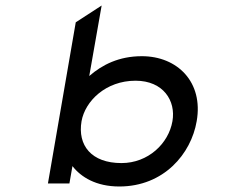

<svg xmlns="http://www.w3.org/2000/svg" viewBox="-20 -666 827 697"><path d="M694 -226C719 -368 624 -462 495 -462C412 -462 351 -431 304 -390L349 -646L255 -585L154 0H232L243 -63C274 -23 329 11 413 11C575 11 674 -108 694 -226ZM606 -226C592 -145 518 -74 421 -74C312 -74 261 -138 276 -226C289 -299 364 -373 472 -373C573 -373 619 -300 606 -226Z"/></svg>

Font: Charger Monospace
Style: Regular
Weight: 400
Designer: Jasper
Foundry: Cannot Into Space Fonts
Version: Version 0.980